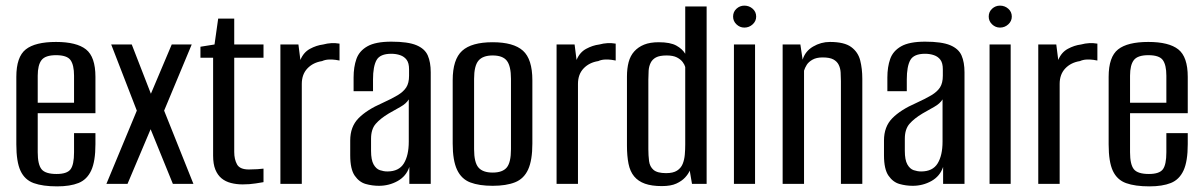

<svg xmlns="http://www.w3.org/2000/svg" viewBox="-20 -653 4272 682"><path d="M183 9Q132 9 100 -2.5Q68 -14 53 -46Q38 -78 38 -140V-380Q38 -451 71.5 -477.5Q105 -504 179 -504Q252 -504 285.5 -477.5Q319 -451 319 -380V-251H114V-112Q114 -69 127.5 -52Q141 -35 181 -35Q218 -35 230.5 -51.5Q243 -68 243 -112V-180H319V-141Q319 -80 304 -47.5Q289 -15 259 -3Q229 9 183 9ZM114 -288H243V-384Q243 -422 230.5 -439.5Q218 -457 179 -457Q141 -457 127.5 -439.5Q114 -422 114 -384Z M358 0 466 -260 375 -495H448L516 -320L590 -495H661L563 -260L667 0H594L515 -194L433 0Z M842 2Q820 2 800.5 -3Q781 -8 767 -19.5Q753 -31 745 -50.5Q737 -70 737 -100V-448H692V-487L742 -495L755 -587H812V-495H916V-448H812V-113Q812 -87 822 -69Q832 -51 864 -51Q878 -51 894 -52Q910 -53 916 -54V-6Q910 -5 888.5 -1.5Q867 2 842 2Z M976 0V-495H1040L1047 -440Q1058 -467 1081 -479.5Q1104 -492 1128 -495Q1157 -503 1186 -498V-438Q1182 -439 1171.5 -440.5Q1161 -442 1148 -441.5Q1135 -441 1124 -436Q1092 -431 1072 -410Q1052 -389 1052 -355V0Z M1326 7Q1302 7 1279 0.5Q1256 -6 1240 -29Q1224 -52 1224 -101V-154Q1224 -203 1253.5 -233Q1283 -263 1338 -287Q1371 -302 1392 -314.5Q1413 -327 1423 -342.5Q1433 -358 1433 -384V-407Q1433 -429 1424.5 -440.5Q1416 -452 1401.5 -457Q1387 -462 1370 -462Q1330 -462 1317.5 -439.5Q1305 -417 1305 -371V-329H1236V-378Q1236 -415 1246 -443.5Q1256 -472 1285 -488.5Q1314 -505 1370 -505Q1429 -505 1459 -492.5Q1489 -480 1499.5 -456Q1510 -432 1510 -396V0H1434V-60Q1423 -27 1392.5 -10Q1362 7 1326 7ZM1356 -44Q1397 -44 1414.5 -72.5Q1432 -101 1432 -150V-300Q1423 -285 1402.5 -273.5Q1382 -262 1361 -250Q1331 -232 1314.5 -213Q1298 -194 1298 -160V-117Q1298 -85 1307 -69Q1316 -53 1329.5 -48.5Q1343 -44 1356 -44Z M1730 7Q1682 7 1650.5 -5Q1619 -17 1603.5 -50Q1588 -83 1588 -143V-368Q1588 -442 1621.5 -472.5Q1655 -503 1730 -503Q1804 -503 1837.5 -473Q1871 -443 1871 -368V-143Q1871 -84 1856 -51Q1841 -18 1809.5 -5.5Q1778 7 1730 7ZM1730 -40Q1765 -40 1780 -58Q1795 -76 1795 -123V-373Q1795 -418 1780.5 -437Q1766 -456 1730 -456Q1695 -456 1679.5 -437.5Q1664 -419 1664 -373V-123Q1664 -76 1679.5 -58Q1695 -40 1730 -40Z M1957 0V-495H2021L2028 -440Q2039 -467 2062 -479.5Q2085 -492 2109 -495Q2138 -503 2167 -498V-438Q2163 -439 2152.5 -440.5Q2142 -442 2129 -441.5Q2116 -441 2105 -436Q2073 -431 2053 -410Q2033 -389 2033 -355V0Z M2331 8Q2295 8 2271 -0.5Q2247 -9 2232.5 -26.5Q2218 -44 2212.5 -71.5Q2207 -99 2207 -136V-381Q2207 -410 2213 -432.5Q2219 -455 2233 -470.5Q2247 -486 2268 -494.5Q2289 -503 2320 -503Q2361 -503 2382.5 -491Q2404 -479 2414 -462V-630H2490V0H2438L2430 -47Q2425 -35 2413.5 -22.5Q2402 -10 2382.5 -1Q2363 8 2331 8ZM2346 -38Q2371 -38 2385 -47Q2399 -56 2405 -71Q2411 -86 2412.5 -104Q2414 -122 2414 -140V-415Q2412 -423 2405 -432.5Q2398 -442 2384.5 -449Q2371 -456 2348 -456Q2323 -456 2310 -449Q2297 -442 2291 -429.5Q2285 -417 2284 -402Q2283 -387 2283 -370V-123Q2283 -101 2285.5 -81Q2288 -61 2301.5 -49.5Q2315 -38 2346 -38Z M2587 0V-495H2662V0ZM2624 -555Q2608 -555 2596 -566.5Q2584 -578 2584 -594Q2584 -611 2596 -622Q2608 -633 2624 -633Q2641 -633 2653.5 -622Q2666 -611 2666 -594Q2666 -578 2653.5 -566.5Q2641 -555 2624 -555Z M2760 0V-495H2823L2831 -441Q2840 -471 2868 -487.5Q2896 -504 2928 -504Q2979 -504 3003.5 -486Q3028 -468 3035.5 -438.5Q3043 -409 3043 -373V0H2967V-365Q2967 -381 2966 -396Q2965 -411 2959 -423Q2953 -435 2940 -442Q2927 -449 2902 -449Q2880 -449 2866 -441Q2852 -433 2845.5 -422.5Q2839 -412 2836 -402V0Z M3222 7Q3198 7 3175 0.5Q3152 -6 3136 -29Q3120 -52 3120 -101V-154Q3120 -203 3149.5 -233Q3179 -263 3234 -287Q3267 -302 3288 -314.5Q3309 -327 3319 -342.5Q3329 -358 3329 -384V-407Q3329 -429 3320.5 -440.5Q3312 -452 3297.5 -457Q3283 -462 3266 -462Q3226 -462 3213.5 -439.5Q3201 -417 3201 -371V-329H3132V-378Q3132 -415 3142 -443.5Q3152 -472 3181 -488.5Q3210 -505 3266 -505Q3325 -505 3355 -492.5Q3385 -480 3395.5 -456Q3406 -432 3406 -396V0H3330V-60Q3319 -27 3288.5 -10Q3258 7 3222 7ZM3252 -44Q3293 -44 3310.5 -72.5Q3328 -101 3328 -150V-300Q3319 -285 3298.5 -273.5Q3278 -262 3257 -250Q3227 -232 3210.5 -213Q3194 -194 3194 -160V-117Q3194 -85 3203 -69Q3212 -53 3225.5 -48.5Q3239 -44 3252 -44Z M3495 0V-495H3570V0ZM3532 -555Q3516 -555 3504 -566.5Q3492 -578 3492 -594Q3492 -611 3504 -622Q3516 -633 3532 -633Q3549 -633 3561.5 -622Q3574 -611 3574 -594Q3574 -578 3561.5 -566.5Q3549 -555 3532 -555Z M3668 0V-495H3732L3739 -440Q3750 -467 3773 -479.5Q3796 -492 3820 -495Q3849 -503 3878 -498V-438Q3874 -439 3863.5 -440.5Q3853 -442 3840 -441.5Q3827 -441 3816 -436Q3784 -431 3764 -410Q3744 -389 3744 -355V0Z M4063 9Q4012 9 3980 -2.5Q3948 -14 3933 -46Q3918 -78 3918 -140V-380Q3918 -451 3951.5 -477.5Q3985 -504 4059 -504Q4132 -504 4165.5 -477.5Q4199 -451 4199 -380V-251H3994V-112Q3994 -69 4007.5 -52Q4021 -35 4061 -35Q4098 -35 4110.5 -51.5Q4123 -68 4123 -112V-180H4199V-141Q4199 -80 4184 -47.5Q4169 -15 4139 -3Q4109 9 4063 9ZM3994 -288H4123V-384Q4123 -422 4110.5 -439.5Q4098 -457 4059 -457Q4021 -457 4007.5 -439.5Q3994 -422 3994 -384Z"/></svg>

Font: Alumni Sans Thin Medium
Style: Regular
Weight: 500
Version: Version 1.018